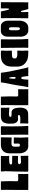

<svg xmlns="http://www.w3.org/2000/svg" viewBox="1849 -2518 669 4407"><g transform="rotate(-90 2183.5 -314.5)"><path d="M392 -100Q392 -93 393 -69.5Q394 -46 394.5 -26.5Q395 -7 395 -7Q395 0 390 0H33Q28 0 28 -7V-23Q28 -24 28 -24Q28 -26 28 -28V-340Q28 -455 30 -496Q30 -531 29 -565Q28 -605 29 -623Q30 -629 35 -629H218Q224 -629 224 -622Q224 -608 228 -495Q229 -491 230 -413Q230 -399 228.5 -347Q227 -295 227 -288Q227 -282 227.5 -274.5Q228 -267 228 -261Q228 -255 229.5 -248.5Q231 -242 234 -238Q238 -232 268 -231Q298 -230 339.5 -231.5Q381 -233 390 -233Q395 -232 395 -227Q395 -226 394 -199Q393 -172 393 -164Q392 -141 392 -100Z M809 -166Q809 -126 809 -110L813 -8Q813 0 805 0H459Q453 0 449.5 -4Q446 -8 446 -14Q449 -91 451 -316Q451 -345 454.5 -408.5Q458 -472 457.5 -520.5Q457 -569 450 -614Q449 -620 453 -624.5Q457 -629 463 -629H801Q807 -629 809 -623V-622Q809 -621 807 -598Q806 -589 804 -508L809 -446Q809 -438 800 -438Q709 -442 659 -435Q613 -428 611 -401Q609 -380 635 -371Q645 -368 800 -369Q809 -369 809 -361V-278Q809 -270 808.5 -259Q808 -248 808 -242Q808 -234 800 -234Q776 -234 740.5 -236Q705 -238 694 -238Q690 -238 682 -237.5Q674 -237 668.5 -237Q663 -237 655 -236Q647 -235 641.5 -233Q636 -231 630.5 -227Q625 -223 622 -217Q615 -205 619.5 -195Q624 -185 633.5 -178.5Q643 -172 654 -169Q661 -167 681 -167Q701 -167 717.5 -168.5Q734 -170 759 -172Q784 -174 800 -174Q809 -174 809 -166Z M1228 -159 1235 -8Q1235 0 1226 0Q1057 0 1032 0Q971 0 927 -41Q897 -70 882.5 -115.5Q868 -161 868 -198L867 -422Q867 -526 919 -576Q973 -629 1061 -629H1226Q1235 -629 1235 -620Q1233 -464 1232 -389Q1232 -380 1223 -381Q1211 -381 1182.5 -383Q1154 -385 1140.5 -385.5Q1127 -386 1105 -385Q1102 -385 1096 -385Q1090 -385 1084.5 -384.5Q1079 -384 1072 -383.5Q1065 -383 1059.5 -381.5Q1054 -380 1048 -376.5Q1042 -373 1037.5 -368.5Q1033 -364 1029 -357Q1025 -350 1023 -340Q1018 -312 1021 -256Q1021 -250 1021 -235Q1021 -220 1022 -215.5Q1023 -211 1026.5 -203.5Q1030 -196 1037.5 -194Q1045 -192 1058 -192Q1095 -192 1092 -240Q1090 -286 1091 -319Q1091 -333 1109 -333Q1112 -333 1166 -332.5Q1220 -332 1222 -332Q1231 -333 1231 -324Q1231 -318 1231 -311Q1231 -304 1231 -296.5Q1231 -289 1231 -283Q1230 -256 1229.5 -219.5Q1229 -183 1228 -159Z M1295 -629H1478Q1483 -629 1486.5 -625.5Q1490 -622 1489 -617Q1485 -503 1486 -368Q1487 -233 1489 -151Q1491 -89 1497 -12Q1497 -7 1494 -3.5Q1491 0 1486 0H1296Q1292 0 1293 -4Q1299 -40 1295 -272Q1291 -518 1291 -625Q1292 -626 1295 -629Z M1912 -629Q1913 -627 1914 -626Q1916 -621 1914.5 -578.5Q1913 -536 1913 -513Q1913 -504 1915 -475Q1917 -446 1917 -443Q1918 -434 1910 -434Q1885 -435 1839 -439.5Q1793 -444 1778 -444Q1743 -443 1724 -437Q1705 -431 1705 -415Q1705 -406 1707 -400.5Q1709 -395 1713.5 -392Q1718 -389 1720.5 -388.5Q1723 -388 1728 -387Q1744 -383 1763.5 -383.5Q1783 -384 1804 -383Q1825 -382 1833 -380.5Q1841 -379 1851.5 -372.5Q1862 -366 1875 -352Q1888 -338 1896 -320.5Q1904 -303 1910 -263.5Q1916 -224 1916 -163Q1916 -114 1891 -66Q1883 -51 1867 -36Q1851 -21 1832 -14Q1820 -9 1805 -6.5Q1790 -4 1780.5 -3.5Q1771 -3 1757 -2.5Q1743 -2 1742 -2L1559 0Q1552 0 1552 -8Q1551 -27 1553 -56Q1555 -65 1554.5 -116.5Q1554 -168 1554 -177Q1554 -186 1561 -185Q1571 -184 1593.5 -183.5Q1616 -183 1618 -183Q1685 -176 1729 -191Q1746 -196 1747 -217Q1748 -226 1742 -231Q1736 -236 1724 -237Q1712 -238 1702.5 -238Q1693 -238 1679 -236.5Q1665 -235 1663 -235Q1637 -233 1623 -238Q1609 -243 1588 -260Q1573 -272 1561.5 -303.5Q1550 -335 1550 -360Q1547 -405 1548.5 -451.5Q1550 -498 1564 -536Q1571 -554 1577.5 -565.5Q1584 -577 1593.5 -587Q1603 -597 1616 -605Q1656 -629 1699 -629Z M2337 -100Q2337 -93 2338 -69.5Q2339 -46 2339.5 -26.5Q2340 -7 2340 -7Q2340 0 2335 0H1978Q1973 0 1973 -7V-23Q1973 -24 1973 -24Q1973 -26 1973 -28V-340Q1973 -455 1975 -496Q1975 -531 1974 -565Q1973 -605 1974 -623Q1975 -629 1980 -629H2163Q2169 -629 2169 -622Q2169 -608 2173 -495Q2174 -491 2175 -413Q2175 -399 2173.5 -347Q2172 -295 2172 -288Q2172 -282 2172.5 -274.5Q2173 -267 2173 -261Q2173 -255 2174.5 -248.5Q2176 -242 2179 -238Q2183 -232 2213 -231Q2243 -230 2284.5 -231.5Q2326 -233 2335 -233Q2340 -232 2340 -227Q2340 -226 2339 -199Q2338 -172 2338 -164Q2337 -141 2337 -100Z M2828 -55Q2836 -24 2842 0H2641Q2640 -22 2640 -27Q2635 -84 2627 -120Q2626 -125 2624.5 -136Q2623 -147 2621.5 -149.5Q2620 -152 2613.5 -155.5Q2607 -159 2595 -159Q2579 -160 2574 -147.5Q2569 -135 2566 -100Q2566 -97 2565 -84Q2564 -71 2563.5 -66.5Q2563 -62 2562 -51Q2561 -40 2560.5 -33Q2560 -26 2560 -17Q2560 -8 2560 0H2386Q2393 -32 2400.5 -72Q2408 -112 2412 -139Q2416 -166 2423.5 -214.5Q2431 -263 2434 -284Q2440 -324 2451.5 -378Q2463 -432 2473.5 -484Q2484 -536 2490 -578Q2493 -604 2495 -629H2716Q2727 -520 2762 -352Q2808 -135 2828 -55ZM2589 -432Q2588 -422 2585 -403Q2581 -371 2579.5 -356.5Q2578 -342 2578.5 -323.5Q2579 -305 2585.5 -298Q2592 -291 2604 -290Q2605 -290 2605 -290Q2607 -290 2609.5 -292.5Q2612 -295 2613 -296Q2621 -298 2621 -323.5Q2621 -349 2619 -367Q2616 -424 2603 -439Q2600 -443 2595 -441Q2590 -439 2589 -432Z M3224 -248Q3221 -100 3225 -70V-10Q3225 0 3215 0H3216H3217H3218H3219H3220H3221H3222H3223H3224H3225H3226H3227H3228H3229H3230H3231H3232H3233H3234H3235H3236H3237H3238H3239H3238H3237H3236H3235H3234H3233H3232H3231H3230H3229H3228H3227H3226H3225H3224H3223H3222H3221H3220H3219H3218H3217H3216H3215H3214H3213H3212H3211H3210H3209H3208H3207H3206H3205H3204H3203H3202H3201H3200H3199H3198H3197H3196H3195H3194H3193H3192H3191H3190H3189H3188H3187H3186H3185H3184H3183H3182H3181H3180H3179H3178H3177H3176H3166Q3108 0 3064.5 -9Q3021 -18 3007.5 -25Q2994 -32 2972 -45Q2921 -77 2899 -111Q2858 -176 2858 -252V-373V-372Q2858 -359 2858 -355V-374Q2858 -439 2877 -494Q2890 -532 2938 -578Q2991 -629 3129 -629H3134H3140H3145H3151H3157H3163H3169H3176H3183H3191H3200H3209Q3213 -629 3219 -623.5Q3225 -618 3225 -614V-563Q3223 -551 3223 -547Q3222 -530 3222.5 -494.5Q3223 -459 3224 -423L3225 -387Q3225 -383 3222 -380Q3219 -377 3215 -377Q3209 -378 3100 -373Q3068 -372 3056 -352.5Q3044 -333 3044 -314Q3045 -286 3058 -273Q3077 -255 3121 -252Q3136 -251 3153 -251Q3170 -251 3182 -252Q3194 -253 3204.5 -253.5Q3215 -254 3215 -254Q3222 -254 3224 -248Z M3291 -629H3474Q3479 -629 3482.5 -625.5Q3486 -622 3485 -617Q3481 -503 3482 -368Q3483 -233 3485 -151Q3487 -89 3493 -12Q3493 -7 3490 -3.5Q3487 0 3482 0H3292Q3288 0 3289 -4Q3295 -40 3291 -272Q3287 -518 3287 -625Q3288 -626 3291 -629Z M3913 -469Q3913 -448 3913 -332Q3913 -216 3913 -194Q3913 -145 3890 -93Q3873 -55 3843 -32Q3828 -21 3819 -15.5Q3810 -10 3794.5 -5Q3779 0 3761 0H3673Q3648 -2 3624 -16.5Q3600 -31 3584 -50Q3571 -67 3558.5 -100Q3546 -133 3546 -156Q3546 -169 3546 -307.5Q3546 -446 3546 -472Q3546 -539 3576 -578Q3596 -604 3614 -614Q3632 -624 3662 -629Q3668 -629 3686 -629Q3704 -629 3737 -629Q3770 -629 3784 -629Q3838 -629 3871 -589Q3890 -567 3901.5 -534Q3913 -501 3913 -469ZM3693 -256Q3693 -192 3730 -192Q3760 -192 3760 -239Q3760 -258 3761 -292Q3762 -326 3762 -345Q3762 -364 3762 -389Q3760 -416 3754 -430Q3748 -444 3730 -444Q3692 -444 3693 -392Q3693 -344 3693 -256Z M4335 -286Q4335 -255 4334.5 -180Q4334 -105 4334 -64.5Q4334 -24 4334 -3Q4334 0 4332 0H4182Q4180 0 4180 -2Q4172 -30 4165 -50Q4161 -63 4156 -86.5Q4151 -110 4145.5 -130.5Q4140 -151 4134 -162Q4129 -172 4119.5 -167Q4110 -162 4110 -149Q4109 -137 4109 -114.5Q4109 -92 4109.5 -76Q4110 -60 4111 -37.5Q4112 -15 4112 -3Q4112 0 4110 0H3970Q3968 0 3968 -3Q3968 -60 3970 -169.5Q3972 -279 3972 -332L3969 -627Q3969 -629 3971 -629H4122Q4123 -629 4124 -627Q4129 -608 4142.5 -542.5Q4156 -477 4166 -452Q4170 -439 4182 -444Q4191 -447 4193 -462Q4195 -492 4195 -626Q4195 -629 4197 -629H4335Q4337 -629 4337 -626Q4337 -625 4337 -624Q4337 -565 4336 -452Q4335 -339 4335 -286Z"/></g></svg>

Font: Cubao Free Narrow
Style: Narrow
Weight: 400
Width: 3
Designer: Aaron Amar
Version: Version 001.001